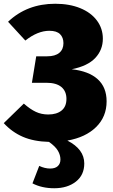

<svg xmlns="http://www.w3.org/2000/svg" viewBox="-30 -736 603 1023"><path d="M329 13Q419 59 419 135Q419 197 374 232Q329 267 259 267Q193 267 143 241L179 148Q209 162 237 162Q264 162 278 149Q292 136 292 114Q292 90 278.5 67Q265 44 231 20Q150 18 92 -7Q34 -32 -10 -80L97 -184Q131 -154 161 -140Q191 -126 227 -126Q272 -126 298 -147Q324 -168 324 -209Q324 -250 297 -272.5Q270 -295 217 -295H140L163 -436H221Q264 -436 286 -454.5Q308 -473 308 -506Q308 -536 290 -554Q272 -572 233 -572Q171 -572 105 -520L13 -620Q114 -716 264 -716Q340 -716 397.5 -692.5Q455 -669 486.5 -626.5Q518 -584 518 -530Q518 -470 477.5 -427Q437 -384 352 -367Q443 -357 490.5 -314Q538 -271 538 -196Q538 -114 482 -59Q426 -4 329 13Z"/></svg>

Font: FiraGO Heavy
Style: Regular
Weight: 900
Designer: bBox Type
Foundry: bBox Type GmbH
Version: Version 1.001